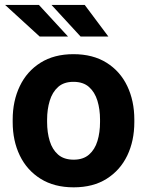

<svg xmlns="http://www.w3.org/2000/svg" viewBox="-20 -761 605 790"><path d="M32.2 -258.8V-269Q32.2 -345.7 61.5 -406.7Q90.8 -467.8 146.7 -502.9Q202.6 -538.1 282.2 -538.1Q362.3 -538.1 418.5 -502.9Q474.6 -467.8 503.7 -406.7Q532.7 -345.7 532.7 -269V-258.8Q532.7 -181.6 503.7 -121.1Q474.6 -60.5 418.9 -25.4Q363.3 9.8 283.2 9.8Q203.1 9.8 147 -25.4Q90.8 -60.5 61.5 -121.1Q32.2 -181.6 32.2 -258.8ZM173.8 -269V-258.8Q173.8 -215.8 184.6 -180.7Q195.3 -145.5 219.2 -124.8Q243.2 -104 283.2 -104Q322.3 -104 346.2 -124.8Q370.1 -145.5 380.9 -180.7Q391.6 -215.8 391.6 -258.8V-269Q391.6 -311 380.9 -346.4Q370.1 -381.8 346.2 -403.1Q322.3 -424.3 282.2 -424.3Q242.7 -424.3 219 -403.1Q195.3 -381.8 184.6 -346.4Q173.8 -311 173.8 -269ZM259.8 -610.8 140.1 -740.7H1L143.1 -610.8ZM425.8 -610.8 328.6 -740.7H191.9L311.5 -610.8Z"/></svg>

Font: RobotoDEMO
Style: Regular
Weight: 400
Designer: Christian Robertson
Foundry: Google
Version: Version 2.136